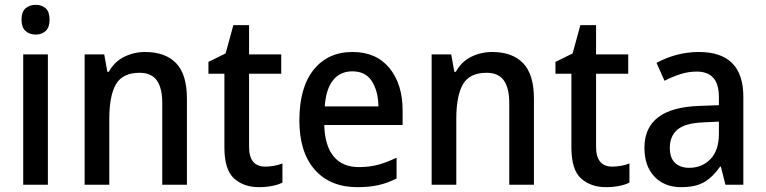

<svg xmlns="http://www.w3.org/2000/svg" viewBox="-20 -764 3167 794"><path d="M128 -744Q153 -744 169 -729.5Q185 -715 185 -683Q185 -651 169 -636Q153 -621 128 -621Q102 -621 85.5 -636Q69 -651 69 -683Q69 -715 85.5 -729.5Q102 -744 128 -744ZM178 -539V0H76V-539Z M580 -549Q664 -549 708.5 -502.5Q753 -456 753 -356V0H651V-338Q651 -400 628.5 -431.5Q606 -463 557 -463Q487 -463 459.5 -415.5Q432 -368 432 -273V0H330V-539H411L424 -467H430Q453 -509 493.5 -529Q534 -549 580 -549Z M1077 -75Q1095 -75 1114 -78.5Q1133 -82 1148 -88V-9Q1131 0 1105 5Q1079 10 1051 10Q988 10 948 -26Q908 -62 908 -154V-459H842V-508L913 -543L945 -660H1010V-539H1143V-459H1010V-157Q1010 -75 1077 -75Z M1438 -549Q1536 -549 1590.5 -482.5Q1645 -416 1645 -307V-247H1321Q1323 -162 1359.5 -117.5Q1396 -73 1464 -73Q1508 -73 1544.5 -83Q1581 -93 1620 -112V-26Q1583 -7 1545 1.5Q1507 10 1458 10Q1345 10 1281.5 -62.5Q1218 -135 1218 -266Q1218 -402 1277 -475.5Q1336 -549 1438 -549ZM1437 -469Q1387 -469 1357.5 -432.5Q1328 -396 1323 -324H1545Q1544 -387 1518 -428Q1492 -469 1437 -469Z M2015 -549Q2099 -549 2143.5 -502.5Q2188 -456 2188 -356V0H2086V-338Q2086 -400 2063.5 -431.5Q2041 -463 1992 -463Q1922 -463 1894.5 -415.5Q1867 -368 1867 -273V0H1765V-539H1846L1859 -467H1865Q1888 -509 1928.5 -529Q1969 -549 2015 -549Z M2512 -75Q2530 -75 2549 -78.5Q2568 -82 2583 -88V-9Q2566 0 2540 5Q2514 10 2486 10Q2423 10 2383 -26Q2343 -62 2343 -154V-459H2277V-508L2348 -543L2380 -660H2445V-539H2578V-459H2445V-157Q2445 -75 2512 -75Z M2870 -549Q3054 -549 3054 -364V0H2980L2961 -75H2958Q2927 -31 2891.5 -10.5Q2856 10 2797 10Q2728 10 2686.5 -33.5Q2645 -77 2645 -153Q2645 -318 2871 -326L2953 -329V-360Q2953 -417 2929.5 -442.5Q2906 -468 2862 -468Q2827 -468 2794 -457.5Q2761 -447 2728 -430L2695 -504Q2731 -524 2776 -536.5Q2821 -549 2870 -549ZM2890 -258Q2813 -255 2781.5 -228Q2750 -201 2750 -153Q2750 -110 2772 -90Q2794 -70 2830 -70Q2883 -70 2918 -106Q2953 -142 2953 -211V-261Z"/></svg>

Font: Noto Sans Gurmukhi UI SemiCondensed Medium
Style: Regular
Weight: 500
Width: 4
Designer: Jelle Bosma - Monotype Design Team
Foundry: Monotype Imaging Inc.
Version: Version 2.004; ttfautohint (v1.8.4.7-5d5b)